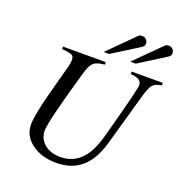

<svg xmlns="http://www.w3.org/2000/svg" viewBox="-157 -1020 1095 1170"><g transform="rotate(20 390.5 -435.0)"><path d="M780.8 -662.1V-646Q762.7 -642.1 753.7 -639.6Q744.6 -637.2 734.1 -629.6Q723.6 -622.1 719 -615.2Q714.4 -608.4 706.3 -589.4Q698.2 -570.3 692.9 -551.3L676.8 -495.1L595.2 -206.1Q563 -92.3 499.3 -37.1Q435.5 18.1 335.9 18.1Q239.3 18.1 176 -29.5Q112.8 -77.1 112.8 -149.9Q112.8 -210 153.8 -363.8L206.1 -559.1Q212.9 -583 212.9 -604Q212.9 -626.5 198.7 -634Q184.6 -641.6 133.8 -646V-662.1H410.2L411.1 -646Q359.9 -641.1 340.3 -624Q320.8 -606.9 305.2 -554.2Q305.2 -553.2 304 -549.6Q302.7 -545.9 301.5 -541.3Q300.3 -536.6 299.8 -535.2Q204.1 -202.6 204.1 -144Q204.1 -90.8 243.9 -57.4Q283.7 -23.9 347.2 -23.9Q453.1 -23.9 512.2 -119.1Q542.5 -168.5 565.9 -258.8Q574.2 -293 579.1 -308.1Q650.9 -573.7 650.9 -599.1Q650.9 -609.4 646 -618.9Q641.1 -628.4 632.8 -632.8Q619.1 -642.6 579.1 -646V-662.1ZM377.9 -715.8 540 -877.9Q550.3 -888.2 565.9 -888.2Q581.1 -888.2 592 -877.7Q603 -867.2 603 -852.1Q603 -834 585.9 -824.2L413.1 -715.8ZM549.8 -715.8 712.9 -877.9Q721.7 -888.2 737.8 -888.2Q753.4 -888.2 764.2 -877.7Q774.9 -867.2 774.9 -852.1Q774.9 -834 757.8 -824.2L585.9 -715.8Z"/></g></svg>

Font: Accordance
Style: Italic
Weight: 400
Italic angle: -11°
Version: Version 1.2 (build January 31, 2020) Miklal Software Solutio